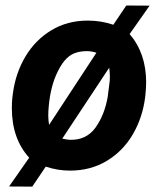

<svg xmlns="http://www.w3.org/2000/svg" viewBox="-20 -614 587 703"><path d="M147.5 -3.9 98.1 69.3 13.2 68.8 86.9 -36.6Q23.4 -106 23.4 -218.3Q23.4 -240.2 25.4 -257.8L27.3 -272.5Q37.1 -346.7 73.2 -407.2Q109.4 -467.8 168 -503.2Q226.6 -538.6 301.8 -538.6Q349.6 -538.6 395 -523.4L442.4 -593.8L527.8 -593.3L454.6 -489.3Q515.1 -418.9 515.1 -312.5Q515.1 -293.9 512.7 -270.5L511.7 -259.8Q502.4 -184.1 466.6 -122.6Q430.7 -61 371.3 -25.1Q312 10.7 236.3 10.7Q191.4 10.7 147.5 -3.9ZM156.7 -191.9Q156.7 -174.3 159.7 -156.7L333 -420.9Q314.5 -426.8 298.8 -426.8Q272 -426.8 252.2 -418.9Q232.4 -411.1 216.1 -391.6Q199.7 -372.1 184.6 -337.4Q161.6 -283.2 157.2 -207.5Q156.7 -202.1 156.7 -191.9ZM381.8 -318.4Q382.3 -323.2 382.3 -333.5Q382.3 -347.7 379.9 -366.2L208 -106.4Q223.1 -103 236.3 -102.1Q296.4 -100.6 329.6 -146.7Q362.8 -192.9 374.5 -259.8Z"/></svg>

Font: Mardoto
Style: Bold Italic
Weight: 700
Italic angle: -12°
Designer: Christian Robertson, Vahan Hovhannisyan
Foundry: Google
Version: Version 1.000